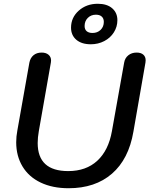

<svg xmlns="http://www.w3.org/2000/svg" viewBox="-20 -989 793 1019"><path d="M66 -234Q66 -265 72 -296L136 -657Q141 -682 158 -696Q175 -710 201 -710Q224 -710 237.5 -698.5Q251 -687 251 -668Q251 -661 250 -657L186 -293Q180 -259 180 -230Q180 -81 342 -81Q437 -81 496.5 -136Q556 -191 574 -293L639 -657Q643 -681 661 -695.5Q679 -710 705 -710Q728 -710 740.5 -699Q753 -688 753 -669Q753 -661 752 -657L688 -290Q663 -144 574 -67Q485 10 344 10Q259 10 196 -20Q133 -50 99.5 -105.5Q66 -161 66 -234ZM357 -842Q357 -896 398 -932.5Q439 -969 499 -969Q548 -969 575.5 -945Q603 -921 603 -882Q603 -847 584.5 -817.5Q566 -788 533.5 -771Q501 -754 462 -754Q413 -754 385 -778Q357 -802 357 -842ZM531 -873Q531 -891 520 -901Q509 -911 489 -911Q463 -911 446 -894Q429 -877 429 -851Q429 -833 440 -823.5Q451 -814 471 -814Q497 -814 514 -830.5Q531 -847 531 -873Z"/></svg>

Font: Kodchasan SemiBold
Style: Italic
Weight: 600
Italic angle: -10°
Version: Version 1.000; ttfautohint (v1.6)